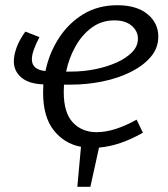

<svg xmlns="http://www.w3.org/2000/svg" viewBox="-20 -557 643 735"><path d="M527 -49Q440 1 359 8L326 158H276L290 5Q226 -7 185.5 -58.5Q145 -110 145 -203Q145 -219 146 -234Q90 -236 61.5 -260.5Q33 -285 33 -322Q33 -346 43.5 -375Q54 -404 77 -436L131 -415Q117 -388 109.5 -367Q102 -346 102 -330Q102 -290 154 -285Q168 -353 205 -410.5Q242 -468 298.5 -502.5Q355 -537 429 -537Q503 -537 544.5 -503Q586 -469 586 -417Q586 -373 557 -339Q528 -305 479.5 -281Q431 -257 371.5 -245Q312 -233 251 -233Q244 -233 237.5 -233Q231 -233 225 -233Q224 -219 224 -205Q224 -125 259 -88Q294 -51 350 -51Q417 -51 503 -99ZM418 -479Q369 -479 331.5 -451.5Q294 -424 269 -379.5Q244 -335 233 -283Q240 -283 245.5 -283Q251 -283 254 -283Q299 -283 344 -292Q389 -301 426 -317.5Q463 -334 485.5 -357Q508 -380 508 -409Q508 -438 484 -458.5Q460 -479 418 -479Z"/></svg>

Font: Bitter
Style: Italic
Weight: 400
Italic angle: -9°
Designer: Sol Matas, and Bitter project Authors
Foundry: Sol Matas
Version: Version 2.001